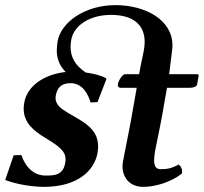

<svg xmlns="http://www.w3.org/2000/svg" viewBox="-40 -718 794 748"><path d="M619 -429 630.7 -524C631.5 -530 631.8 -535.9 631.8 -541.6C631.8 -640 527.5 -698 409.4 -698C289.4 -698 197.4 -630 184.7 -558C182.5 -545.1 181.2 -533 181.2 -521.5C181.2 -490.7 190.5 -464 215.7 -437.5C136.8 -429.1 66.5 -386.7 54.4 -318C53 -309.8 52.3 -302 52.3 -294.6C52.3 -239.6 90.9 -208.5 136.3 -181C193.7 -146.2 215.4 -128 215.4 -97.5C215.4 -93 214.9 -88.2 214 -83C205.7 -36 174.3 -34 136.3 -34C101.2 -34 63.2 -56 43.4 -114L13.3 -113L-19.7 -17C30.8 3 95.6 10 131.6 10C261.6 10 327.7 -53 339.9 -122C341.5 -131.2 342.2 -139.8 342.2 -147.8C342.2 -217.9 283.1 -243.9 225.4 -278C198.7 -293.8 176.4 -309.6 176.4 -336C176.4 -338.9 176.6 -341.9 177.2 -345C182.1 -373 195.8 -394 234.8 -394C283.8 -394 304.5 -347 312.6 -319L339.8 -320L374.6 -410L373.2 -413C356.9 -423 326.4 -431.2 293.7 -435.6C251.1 -464.1 235 -497.1 235 -535C235 -544.1 235.9 -553.4 237.6 -563C247.5 -619 309.7 -660 392.7 -660C481.4 -660 523.6 -619.3 523.6 -554.7C523.6 -545 522.6 -534.7 520.7 -524C514.4 -488 512.2 -487 502 -429H447C437 -429 421.6 -404 419.1 -390C417.9 -383 421.6 -376 429.6 -376H492.6L472.4 -261C461.8 -201 444.1 -118 438.9 -88C437.8 -82.1 437.3 -76 437.3 -70.1C437.3 -28.9 462.7 10 518.6 10C560.6 10 623.4 -6 668.7 -42C669.2 -44.7 669.5 -47.3 669.5 -49.8C669.5 -61.9 664 -71.2 655.9 -77C626.1 -61 610.7 -59 584.7 -59C566.7 -59 560.5 -72.8 560.5 -94.2C560.5 -104.8 562 -117.4 564.4 -131C569.7 -161 581.7 -212 592.3 -272L610.6 -376H701.6C711.6 -376 726.3 -380 727.9 -389L733.9 -423C734.6 -427 732 -429 727 -429Z"/></svg>

Font: Linux Biolinum O 
Style: Bold Italic
Weight: 700
Designer: Philipp H. Poll
Foundry: Philipp H. Poll
Version: Version 1.3.2